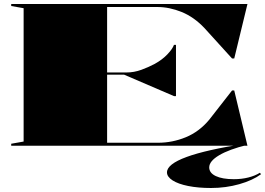

<svg xmlns="http://www.w3.org/2000/svg" viewBox="-20 -728 1324 959"><path d="M36 0V-10L98 -21V-687L36 -698V-708H1216L1150 -436H1139L1001 -588Q949 -643 887.5 -668Q826 -693 766 -693H515V-366H611Q650 -366 686.5 -379.5Q723 -393 753 -409Q791 -430 816.5 -457Q842 -484 849 -504H859V-248H849L600 -355H515V-15H769Q841 -15 908 -42.5Q975 -70 1025 -130L1139 -276H1150L1216 0ZM1214 -4Q1124 18 1074.5 47.5Q1025 77 1025 108Q1025 136 1058 151.5Q1091 167 1148 167Q1187 167 1220.5 158.5Q1254 150 1278 135L1284 142Q1242 173 1175 192Q1108 211 1034 211Q970 211 920 201Q870 191 842 173Q814 155 814 133Q814 92 912 56Q1010 20 1205 -10Z"/></svg>

Font: Kalnia Expanded SemiBold
Style: Regular
Weight: 600
Width: 7
Designer: Frida Medrano
Foundry: Frida Medrano
Version: Version 1.105